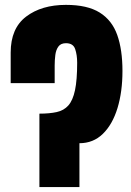

<svg xmlns="http://www.w3.org/2000/svg" viewBox="-20 -760 532 780"><path d="M140.1 0V-298.3Q181.2 -298.3 210.2 -304.7Q239.3 -311 257.6 -331.5Q275.9 -352.1 284.7 -393.6Q293.5 -435.1 293.5 -504.9Q293.5 -536.6 285.4 -560.5Q277.3 -584.5 248 -584.5Q227.1 -584.5 217.3 -571Q207.5 -557.6 204.8 -536.9Q202.1 -516.1 202.1 -493.7V-422.4H23.4V-546.4Q23.4 -645 86.2 -692.6Q148.9 -740.2 248 -740.2Q335 -740.2 385 -709Q435.1 -677.7 456.3 -617.9Q477.5 -558.1 477.5 -471.7Q477.5 -387.2 457.3 -320.8Q437 -254.4 397.9 -216.3Q358.9 -178.2 302.7 -178.2V0Z"/></svg>

Font: webenart
Style: Regular
Weight: 400
Designer: Vernon Adams
Foundry: Vernon Adams
Version: Version 2.116; ttfautohint (v1.8.3)